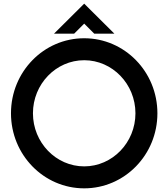

<svg xmlns="http://www.w3.org/2000/svg" viewBox="-20 -1019 920 1049"><path d="M440 -999 275 -835H385L440 -890L495 -835H605ZM440 -690C594 -690 720 -560 720 -400C720 -240 594 -110 440 -110C286 -110 160 -240 160 -400C160 -560 286 -690 440 -690ZM840 -400C840 -627 661 -810 440 -810C219 -810 40 -627 40 -400C40 -173 219 10 440 10C661 10 840 -173 840 -400Z"/></svg>

Font: Gauge Heavy
Style: Bold
Weight: 900
Designer: Daniel Pimley
Foundry: Daniel Pimley
Version: Version 1.003;PS 001.001;hotconv 1.0.56